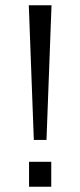

<svg xmlns="http://www.w3.org/2000/svg" viewBox="-20 -706 304 726"><path d="M107.9 -176.8 88.9 -686H174.8L155.8 -176.8ZM89.8 0V-94.2H173.8V0Z"/></svg>

Font: Archivo Light
Style: Regular
Weight: 300
Designer: Hector Gatti
Foundry: Omnibus-Type
Version: Version 2.001